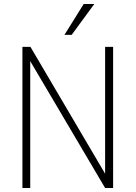

<svg xmlns="http://www.w3.org/2000/svg" viewBox="-20 -939 677 959"><path d="M92 0V-705H132L517 -51H505V-705H545V0H505L119 -654H131V0ZM302 -765 398 -919H451L338 -765Z"/></svg>

Font: Nunito Sans 10pt Condensed ExtraLight
Style: Regular
Weight: 250
Width: 3
Designer: Vernon Adams
Foundry: Vernon Adams
Version: Version 3.101;gftools[0.9.27]